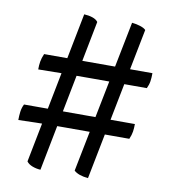

<svg xmlns="http://www.w3.org/2000/svg" viewBox="-81 -787 772 866"><g transform="rotate(10 304.5 -353.5)"><path d="M379.9 8.8Q357.9 6.8 341.3 1Q324.7 -4.9 314.9 -14.2L454.1 -715.8Q474.1 -713.9 492.4 -708Q510.7 -702.1 518.1 -693.8ZM24.9 -194.8Q24.9 -213.9 27.3 -232.9Q29.8 -252 38.1 -268.1H545.9Q545.9 -250 543.5 -233.4Q541 -216.8 532.7 -198.2H437Q321.8 -198.2 240.2 -198.2Q158.7 -198.2 106.7 -197Q54.7 -195.8 24.9 -194.8ZM162.1 8.8Q143.1 7.8 125 1Q106.9 -5.9 98.1 -18.1L234.9 -715.8Q255.9 -714.8 273.4 -709Q291 -703.1 298.8 -691.9ZM73.7 -435.1Q73.7 -454.1 76.4 -470.9Q79.1 -487.8 87.9 -507.8H584Q584 -486.8 581.5 -470.5Q579.1 -454.1 570.8 -437H495.1Q393.1 -437 315.4 -437Q237.8 -437 179.4 -436.5Q121.1 -436 73.7 -435.1Z"/></g></svg>

Font: Abu Sayed
Style: Regular
Weight: 400
Designer: Jayed Ahsan Saad
Foundry: Codepotro
Version: Codepotro Abu Sayed;Version 0.800